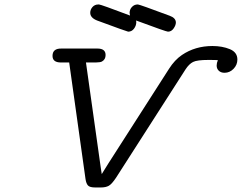

<svg xmlns="http://www.w3.org/2000/svg" viewBox="-20 -827 1077 855"><path d="M213.9 -578.1Q213.9 -611.3 252.9 -610.8H414.1Q450.2 -610.8 450.2 -582Q450.2 -562 434.1 -553.2Q428.2 -549.3 407.2 -548.8H362.8L428.2 -84L433.1 -51.8Q448.2 -76.7 461.9 -98.1L732.9 -521Q757.8 -560.1 790 -582Q849.1 -622.1 925.8 -622.1Q969.7 -622.1 1003.4 -608.2Q1037.1 -594.2 1037.1 -562Q1037.1 -538.1 1020 -520.5Q1002.9 -502.9 980 -502.9Q963.9 -502.9 954.3 -512Q944.8 -521 944.8 -535.2Q944.8 -546.4 950.2 -559.1Q942.4 -560.1 908.2 -560.1Q857.4 -560.1 839.6 -551Q821.8 -542 806.2 -518.1L497.1 -36.1Q478 -7.3 464.6 0.2Q451.2 7.8 429.2 7.8H403.8Q379.9 7.8 371.8 -1Q363.8 -9.8 360.8 -29.8L288.1 -548.8H250Q213.9 -549.3 213.9 -578.1ZM381.8 -770Q381.8 -784.2 391.8 -795.7Q401.9 -807.1 418 -807.1H420.9Q428.7 -807.1 559.1 -757.8Q557.1 -765.6 557.1 -769Q557.1 -785.2 567.6 -796.1Q578.1 -807.1 592.8 -807.1H594.2Q601.1 -807.1 735.8 -756.8Q762.7 -747.1 763.2 -727.1Q763.2 -714.8 753.2 -700.4Q743.2 -686 728 -686Q720.2 -686 585.9 -735.8Q585.9 -734.9 586.4 -732.9Q586.9 -731 586.9 -729Q586.9 -712.9 576.9 -699.5Q566.9 -686 550.8 -686Q546.9 -686 412.1 -735.8Q381.8 -748 381.8 -770Z"/></svg>

Font: CMU Typewriter Text Variable Width
Style: Italic
Weight: 500
Italic angle: -14.04°
Version: Version 0.7.0